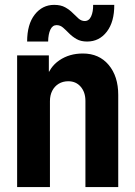

<svg xmlns="http://www.w3.org/2000/svg" viewBox="-20 -757 546 777"><path d="M49.3 0V-532.7H177.7V-467.3H198.7L168 -437Q179.7 -485.4 220.2 -512.9Q260.7 -540.5 315.4 -540.5Q380.9 -540.5 419.7 -494.4Q458.5 -448.2 458.5 -373V0H325.7V-348.6Q325.7 -383.8 306.6 -406Q287.6 -428.2 256.3 -428.2Q234.4 -428.2 217.5 -418Q200.7 -407.7 191.4 -389.6Q182.1 -371.6 182.1 -347.7V0ZM89.8 -588.9Q89.8 -658.7 120.6 -698Q151.4 -737.3 199.2 -737.3Q226.1 -737.3 243.9 -727.3Q261.7 -717.3 274.4 -704.3Q287.1 -691.4 298.3 -681.6Q309.6 -671.9 322.8 -671.9Q340.3 -671.9 348.9 -690.9Q357.4 -710 356.9 -737.3H442.4Q442.9 -668.9 412.4 -628.9Q381.8 -588.9 332.5 -588.9Q307.1 -588.9 289.8 -598.9Q272.5 -608.9 259.5 -622.1Q246.6 -635.3 235.1 -645.3Q223.6 -655.3 209 -655.3Q192.4 -655.3 183.8 -637Q175.3 -618.7 174.8 -588.9Z"/></svg>

Font: Reddit Sans Condensed
Style: Bold
Weight: 700
Designer: Stephen Hutchings
Foundry: Reddit
Version: Version 1.014